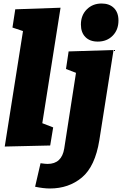

<svg xmlns="http://www.w3.org/2000/svg" viewBox="-20 -829 695 1094"><path d="M67 -776 325 -785 221 -127 283 -103 266 0 7 6 111 -652 51 -672ZM371 -536 627 -544 546 -30Q522 119 447 182Q372 245 264 245Q228 245 180 235L211 101Q239 105 251 105Q332 105 346 17L413 -414L356 -436ZM441 -689Q441 -742 474.5 -775.5Q508 -809 559 -809Q603 -809 629 -783.5Q655 -758 655 -712Q655 -659 622 -625.5Q589 -592 537 -592Q492 -592 466.5 -618Q441 -644 441 -689Z"/></svg>

Font: Bitter Pro Black
Style: Italic
Weight: 900
Italic angle: -9°
Designer: Sol Matas, and Bitter project Authors
Foundry: Sol Matas
Version: Version 1.010